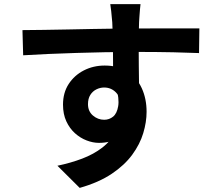

<svg xmlns="http://www.w3.org/2000/svg" viewBox="-20 -826 1040 920"><path d="M653.3 -806.1Q652.5 -798.4 650.7 -780.7Q648.9 -762.9 648 -745.5Q647.1 -728.2 646.4 -720.1Q645.4 -700.3 645 -666.4Q644.6 -632.6 644.6 -591.6Q644.6 -550.6 645.1 -509.1Q645.6 -467.6 646.1 -431.2Q646.6 -394.9 646.6 -370.9L521.9 -412.9Q521.9 -431.8 521.9 -463.3Q521.9 -494.7 521.7 -532.4Q521.6 -570.1 521.1 -606.9Q520.6 -643.7 519.7 -673.8Q518.9 -703.8 517.9 -719.3Q515.5 -749.6 512.8 -773.2Q510.2 -796.8 508.4 -806.1ZM87.6 -681.7Q132.4 -681.9 188.3 -682.8Q244.2 -683.6 305 -684.8Q365.8 -686 425.2 -687.2Q484.5 -688.3 536.2 -688.9Q587.9 -689.5 625.7 -689.5Q663.9 -689.5 709.2 -689.8Q754.5 -690 798.3 -690Q842.2 -690 878.5 -689.9Q914.8 -689.8 935.3 -689.8L933.7 -571.7Q887.3 -573.7 810.1 -575.5Q732.8 -577.2 622 -577.2Q554 -577.2 483.9 -575.8Q413.8 -574.5 345 -572.3Q276.2 -570.2 211.9 -567.4Q147.7 -564.6 91 -561.1ZM629.2 -385.8Q629.2 -304.2 609.4 -250Q589.6 -195.9 551 -168.7Q512.4 -141.4 454.3 -141.4Q425.7 -141.4 395.3 -153Q364.8 -164.6 339.1 -187.7Q313.5 -210.8 297.7 -245Q281.9 -279.3 281.9 -324.6Q281.9 -381.7 309.1 -423.5Q336.4 -465.4 381.9 -488.7Q427.4 -511.9 481.7 -511.9Q547.5 -511.9 592.2 -482.3Q636.9 -452.7 659.6 -402.7Q682.4 -352.7 682.4 -290.2Q682.4 -241.3 666.4 -188Q650.4 -134.8 613.6 -84.6Q576.9 -34.5 515.2 6.9Q453.5 48.3 361.9 74.3L255.1 -31.8Q318.8 -45.1 373.9 -66Q429 -86.9 470.6 -119.1Q512.2 -151.3 535.5 -198.1Q558.8 -244.9 558.8 -310.7Q558.8 -359.5 535.6 -383.1Q512.4 -406.7 479 -406.7Q460 -406.7 442.1 -397.9Q424.1 -389.1 412.8 -371.3Q401.6 -353.5 401.6 -327Q401.6 -292.7 425.3 -272.4Q449.1 -252.1 479.2 -252.1Q503.4 -252.1 521.9 -267.1Q540.4 -282 546.3 -317.2Q552.3 -352.4 535.9 -411.1Z"/></svg>

Font: Noto Sans TC Thin
Style: Regular
Weight: 100
Designer: Ryoko NISHIZUKA 西塚涼子 (kana, bopomofo & ideographs); Paul D. Hunt (Latin, Greek & Cyrillic); Sandoll Communications 산돌커뮤니
Foundry: Adobe
Version: Version 2.004-H2;hotconv 1.0.118;makeotfexe 2.5.65603